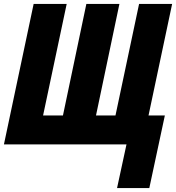

<svg xmlns="http://www.w3.org/2000/svg" viewBox="-25 -734 896 976"><path d="M570 222 618 0H-5L146 -714H314L194 -147H295L414 -714H582L463 -147H562L682 -714H850L730 -147H813L734 222Z"/></svg>

Font: Noto Sans Display Condensed Black
Style: Italic
Weight: 900
Width: 3
Italic angle: -192°
Designer: Monotype Design Team
Foundry: Monotype Imaging Inc.
Version: Version 1.900